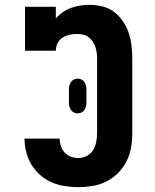

<svg xmlns="http://www.w3.org/2000/svg" viewBox="-20 -763 640 791"><path d="M302 8Q274 8 246 3.5Q218 -1 192.5 -12Q167 -23 145.5 -42Q124 -61 109.5 -85Q95 -109 88 -136.5Q81 -164 81 -192H226Q226 -176 231 -161Q236 -146 246.5 -134.5Q257 -123 272 -117.5Q287 -112 302 -112Q321 -112 337.5 -120.5Q354 -129 363.5 -144.5Q373 -160 376.5 -178.5Q380 -197 380 -215V-520Q380 -533 378.5 -545.5Q377 -558 373 -570Q369 -582 361.5 -592.5Q354 -603 344 -610.5Q334 -618 321.5 -620.5Q309 -623 297 -623Q281 -623 265.5 -619.5Q250 -616 237 -607.5Q224 -599 217 -584.5Q210 -570 210 -554H83V-735H210V-687Q223 -702 239 -713Q255 -724 273 -730.5Q291 -737 310 -740Q329 -743 349 -743Q375 -743 402 -736.5Q429 -730 450.5 -713.5Q472 -697 487 -674.5Q502 -652 510.5 -626.5Q519 -601 522 -574Q525 -547 525 -520V-215Q525 -185 520 -155.5Q515 -126 501.5 -99Q488 -72 466.5 -50.5Q445 -29 418.5 -15.5Q392 -2 362 3Q332 8 302 8ZM300 -296Q292 -296 284.5 -299.5Q277 -303 272.5 -309.5Q268 -316 266 -324Q264 -332 264 -340V-395Q264 -403 266 -411Q268 -419 272.5 -425.5Q277 -432 284.5 -435.5Q292 -439 300 -439Q308 -439 315.5 -435.5Q323 -432 327.5 -425.5Q332 -419 334 -411Q336 -403 336 -395V-340Q336 -332 334 -324Q332 -316 327.5 -309.5Q323 -303 315.5 -299.5Q308 -296 300 -296Z"/></svg>

Font: Iosevka Slab Heavy Extended
Style: Regular
Weight: 900
Width: 7
Monospace: yes
Designer: Belleve Invis
Foundry: Belleve Invis
Version: Version 11.1.0; ttfautohint (v1.8.3)